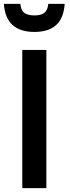

<svg xmlns="http://www.w3.org/2000/svg" viewBox="-56 -968 362 988"><path d="M121.1 -803.7Q-26.4 -803.7 -36.1 -948.2H48.8Q51.8 -911.1 73.7 -898.9Q85 -893.1 95.7 -890.9Q106.4 -888.7 121.1 -888.7Q136.2 -888.7 148.7 -891.4Q161.1 -894 170.4 -900.6Q179.7 -907.2 185.3 -918.9Q190.9 -930.7 192.4 -948.2H276.9Q271.5 -873 232.2 -838.4Q192.9 -803.7 121.1 -803.7ZM58.6 0V-710.9H182.6V0Z"/></svg>

Font: Ride
Style: Bold
Weight: 700
Version: Version 3.000